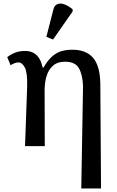

<svg xmlns="http://www.w3.org/2000/svg" viewBox="-20 -829 661 1089"><path d="M441 240 451 -342Q448 -407 427 -443Q406 -479 348 -479Q306 -479 280.5 -456.5Q255 -434 244 -397Q233 -360 233 -318L234 0H122L134 -338Q136 -416 121 -445.5Q106 -475 84 -475Q75 -475 64 -471Q53 -467 40 -459L21 -505Q42 -521 66 -530.5Q90 -540 123 -540Q145 -540 164 -532Q183 -524 198 -504.5Q213 -485 222 -446H227Q252 -489 277.5 -510.5Q303 -532 331 -539.5Q359 -547 390 -547Q469 -547 508.5 -500.5Q548 -454 549 -351L553 240ZM281 -605 243 -620 283 -776Q288 -795 300 -802.5Q312 -810 327.5 -808.5Q343 -807 360 -798Q377 -789 392 -776V-764Z"/></svg>

Font: ET Text
Style: Regular
Weight: 470
Designer: Monotype Design Team
Foundry: Monotype Imaging Inc.
Version: Version 2.009